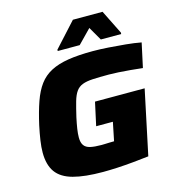

<svg xmlns="http://www.w3.org/2000/svg" viewBox="-129 -1014 1036 1132"><g transform="rotate(-15 388.5 -448.5)"><path d="M360 8Q249 8 179 -11Q109 -30 77 -74.5Q45 -119 45 -194Q45 -227 51 -267.5Q57 -308 67 -355Q85 -435 105.5 -493.5Q126 -552 155 -591Q184 -630 228 -653Q272 -676 334.5 -686Q397 -696 485 -696Q528 -696 579.5 -692.5Q631 -689 683 -684Q735 -679 777 -671L745 -523Q711 -527 672 -530.5Q633 -534 598.5 -536Q564 -538 541 -538Q482 -538 443 -536Q404 -534 379.5 -524.5Q355 -515 340 -494Q325 -473 314.5 -436.5Q304 -400 291 -344Q283 -307 278.5 -277.5Q274 -248 274 -225Q274 -194 286 -177Q298 -160 324 -154Q350 -148 393 -148Q400 -148 412.5 -148.5Q425 -149 440 -149.5Q455 -150 469 -150L492 -263H390L421 -405H724L641 -12Q598 -7 547.5 -2Q497 3 448 5.5Q399 8 360 8ZM286 -750V-758L420 -905H601L674 -758L673 -750H549L501 -833L420 -750Z"/></g></svg>

Font: Saira Expanded ExtraBold
Style: Italic
Weight: 800
Width: 7
Italic angle: -12°
Designer: Hector Gatti with collaboration of the Omnibus-Type team
Foundry: Omnibus-Type
Version: Version 1.101